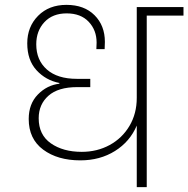

<svg xmlns="http://www.w3.org/2000/svg" viewBox="-20 -769 774 789"><path d="M734 -705H583V0H542V-253Q514 -187 452.5 -148.5Q391 -110 310 -110Q217 -110 157.5 -154Q98 -198 98 -280Q98 -342 135.5 -380.5Q173 -419 224 -425V-428Q168 -439 130 -480.5Q92 -522 92 -591Q92 -659 136.5 -704Q181 -749 253 -749Q326 -749 368.5 -706.5Q411 -664 411 -597Q411 -579 410 -567H376L377 -594Q377 -645 344.5 -679.5Q312 -714 254 -714Q196 -714 162.5 -678Q129 -642 129 -587Q129 -522 172.5 -483.5Q216 -445 296 -445H351V-411H297Q219 -411 179 -375.5Q139 -340 139 -283Q139 -215 189 -180Q239 -145 316 -145Q379 -145 430.5 -173Q482 -201 512 -251.5Q542 -302 542 -367V-740H734Z"/></svg>

Font: Fz Poppins ExtLt
Style: Regular
Weight: 200
Designer: Ninad Kale (Devanagari), Jonny Pinhorn (Latin)
Foundry: Indian Type Foundry
Version: Vit hóa bi Vntype.Com & FontZin.Com